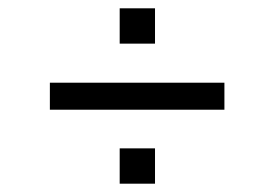

<svg xmlns="http://www.w3.org/2000/svg" viewBox="-20 -581 640 462"><path d="M353 -476H268V-561H353ZM100 -317V-382H520V-317ZM353 -139H268V-224H353Z"/></svg>

Font: Orbit
Style: Regular
Weight: 400
Designer: Sooun Cho
Foundry: JAMO
Version: Version 1.000; ttfautohint (v1.8.4.7-5d5b);gftools[0.9.29]